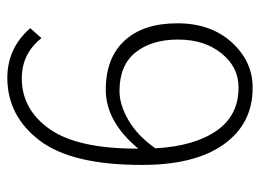

<svg xmlns="http://www.w3.org/2000/svg" viewBox="-112 -579 703 519"><g transform="rotate(90 239.5 -319.5)"><path d="M190.9 12.2Q109.9 12.2 56.2 -49.8L83 -80.1Q125 -26.9 191.9 -26.9Q275.9 -26.9 329.1 -102.5Q382.3 -178.2 381.8 -341.8Q308.6 -253.9 222.7 -253.9Q136.7 -253.9 89.8 -304.7Q43 -355.5 43 -447.3Q43 -538.1 94.7 -594.7Q146.5 -651.4 217.8 -650.9Q314.9 -650.9 370.6 -572.3Q426.3 -493.7 425.8 -350.1Q425.8 -162.1 359.9 -75.2Q293.9 11.7 190.9 12.2ZM226.1 -291Q263.2 -291 305.2 -315.4Q347.2 -339.8 380.9 -388.2Q375 -493.2 333.5 -553.2Q292 -613.3 215.8 -612.8Q161.1 -612.8 124 -566.4Q86.9 -520.5 86.9 -449.2Q86.9 -377.9 121.6 -334.5Q156.2 -291 226.1 -291Z"/></g></svg>

Font: SourceSansPro-Light
Style: Regular
Weight: 300
Designer: Paul D. Hunt
Foundry: Adobe Systems Incorporated
Version: Version 2.020;PS 2.0;hotconv 1.0.86;makeotf.lib2.5.63406